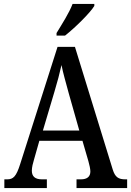

<svg xmlns="http://www.w3.org/2000/svg" viewBox="-20 -951 663 971"><path d="M266 -784V-771H309C360 -811 436 -886 457 -921V-931H347C330 -886 294 -830 266 -784ZM2 0H217V-44H192C156 -44 141 -60 141 -88C141 -105 147 -128 152 -144L179 -239H397L427 -136C432 -118 437 -97 437 -84C437 -58 421 -44 389 -44H367V0H623V-44H614C579 -44 562 -55 550 -94L359 -714H271L82 -121C62 -58 47 -44 16 -44H2ZM197 -291 255 -486C270 -536 282 -581 291 -622C299 -581 313 -534 328 -478L381 -291Z"/></svg>

Font: Noto Serif Ethiopic Condensed Medium
Style: Regular
Weight: 500
Width: 3
Designer: Monotype Design Team
Foundry: Monotype Imaging Inc.
Version: Version 2.102